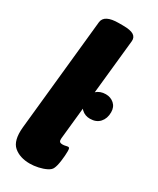

<svg xmlns="http://www.w3.org/2000/svg" viewBox="-196 -813 722 880"><g transform="rotate(30 165.5 -373.0)"><path d="M125 8Q72 8 40 -19.5Q8 -47 15 -120L76 -712Q81 -754 157 -754H179Q219 -754 235.5 -743.5Q252 -733 250 -712L193 -165Q192 -154 195.5 -148.5Q199 -143 212 -143Q220 -143 227.5 -145Q235 -147 240 -147Q244 -147 246 -143.5Q248 -140 248 -127Q248 -105 244 -75.5Q240 -46 233 -32Q228 -20 210 -11Q192 -2 169 3Q146 8 125 8ZM261 -308Q235 -308 217 -324.5Q199 -341 199 -370Q199 -405 219 -423.5Q239 -442 269 -442Q295 -442 313 -426Q331 -410 331 -382Q331 -349 312.5 -328.5Q294 -308 261 -308Z"/></g></svg>

Font: Asap Condensed Condensed Black
Style: Italic
Weight: 900
Width: 3
Italic angle: -6°
Designer: Pablo Cosgaya
Foundry: Omnibus-Type
Version: Version 3.001; ttfautohint (v1.8.4.7-5d5b)